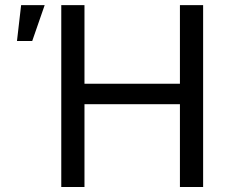

<svg xmlns="http://www.w3.org/2000/svg" viewBox="-20 -748 920 768"><path d="M225.1 0V-727.5H317.9V-413.1H699.7V-727.5H792.5V0H699.7V-331.1H317.9V0ZM47.9 -584 64.5 -727.5H158.7L108.9 -584Z"/></svg>

Font: Adwaita Sans
Style: Regular
Weight: 400
Designer: Rasmus Andersson
Foundry: rsms
Version: Version 4.001;git-9221beed3